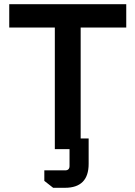

<svg xmlns="http://www.w3.org/2000/svg" viewBox="-20 -710 645 914"><path d="M24 -579V-690H581V-579H364V0H241V-579ZM191 101H290Q311 101 311 80V-51H402V70Q402 184 289 184H233L191 151Z"/></svg>

Font: Oxanium SemiBold
Style: Regular
Weight: 600
Designer: Severin Meyer
Version: Version 2.000